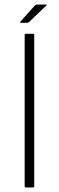

<svg xmlns="http://www.w3.org/2000/svg" viewBox="-20 -821 257 841"><path d="M130 -5Q130 0 125 0H92Q88 0 88 -5V-668Q88 -673 92 -673H125Q130 -673 130 -668ZM99 -721H71Q68 -721 68 -722.5Q68 -724 69 -726L133 -797Q136 -799 138 -800Q140 -801 143 -801H182Q184 -801 184.5 -800Q185 -799 183 -797L107 -724Q105 -723 103 -722Q101 -721 99 -721Z"/></svg>

Font: Glory ExtraLight
Style: Regular
Weight: 250
Version: Version 1.011